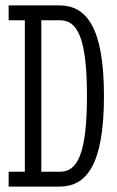

<svg xmlns="http://www.w3.org/2000/svg" viewBox="-20 -691 432 711"><path d="M12 -616H72V-55H12V0H200C299 0 365 -78 365 -336C365 -593 298 -671 200 -671H12ZM302 -336C302 -117 265 -55 202 -55H133V-616H202C265 -616 302 -555 302 -336Z"/></svg>

Font: Stint Ultra Condensed
Style: Regular
Weight: 400
Width: 1
Designer: Astigmatic (AOETI)
Foundry: Astigmatic (AOETI)
Version: Version 1.000